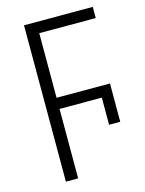

<svg xmlns="http://www.w3.org/2000/svg" viewBox="-110 -781 639 847"><g transform="rotate(-15 209.5 -357.0)"><path d="M84 0H140V-317H333V-193H384V-368H140V-663H398V-714H84Z"/></g></svg>

Font: Noto Sans Display SemiCondensed Light
Style: Regular
Weight: 300
Width: 4
Designer: Monotype Design Team
Foundry: Monotype Imaging Inc.
Version: Version 1.900